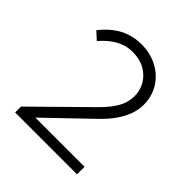

<svg xmlns="http://www.w3.org/2000/svg" viewBox="-187 -836 974 974"><g transform="rotate(45 300.0 -349.0)"><path d="M65 -586Q94 -623 127 -648Q160 -673 198 -685.5Q236 -698 278 -698Q343 -698 394 -670.5Q445 -643 474 -595.5Q503 -548 503 -488Q503 -454 490.5 -418.5Q478 -383 452.5 -346.5Q427 -310 387 -272L160 -54H513V0H69V-42L347 -316Q382 -351 402 -379.5Q422 -408 430.5 -434.5Q439 -461 439 -488Q439 -528 419 -562.5Q399 -597 362 -618Q325 -639 273 -639Q241 -639 211.5 -628Q182 -617 156 -597Q130 -577 106 -549Z"/></g></svg>

Font: Radio Canada Light
Style: Regular
Weight: 300
Designer: Charles Daoud, Etienne Aubert Bonn, Alexandre Saumier Demers, Jacques Le Bailly
Foundry: Radio-Canada
Version: Version 2.104;gftools[0.9.28.dev5+ged2979d]